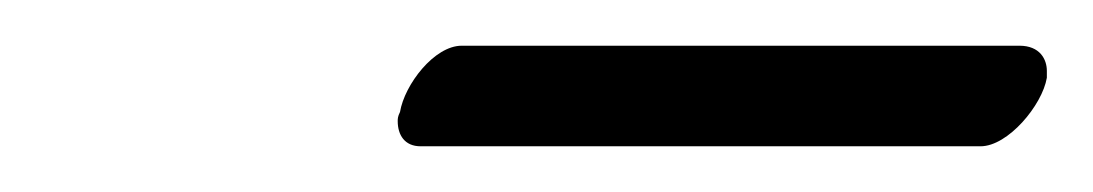

<svg xmlns="http://www.w3.org/2000/svg" viewBox="-20 -593 478 84"><path d="M409 -529C421 -529 436 -547 438 -559V-562C438 -567 435 -573 426 -573H182C170 -573 157 -556 155 -544C154 -542 154 -541 154 -540C154 -534 157 -529 164 -529Z"/></svg>

Font: Libertinus Serif
Style: Italic
Weight: 400
Italic angle: -12°
Designer: Philipp H. Poll, Khaled Hosny
Foundry: Caleb Maclennan
Version: Version 7.050;RELEASE